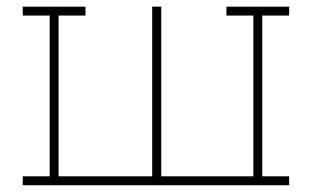

<svg xmlns="http://www.w3.org/2000/svg" viewBox="-20 -548 940 568"><path d="M47.4 0V-26.4H127V-502H47.4V-528.3H232.9V-502H153.3V-26.4H430.2V-528.3H457V-26.4H729.5V-502H649.9V-528.3H835.4V-502H755.9V-26.4H835.4V0Z"/></svg>

Font: Roboto Slab Thin
Style: Regular
Weight: 100
Designer: Google
Version: Version 2.000; ttfautohint (v1.8.1.43-b0c9)